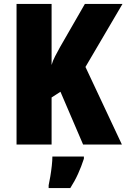

<svg xmlns="http://www.w3.org/2000/svg" viewBox="-20 -734 642 975"><path d="M599 0H402L287 -268L242 -239V0H64V-714H242V-404Q248 -426 260 -448.5Q272 -471 285 -495L411 -714H602L414 -394ZM406 72Q393 112 376.5 148.5Q360 185 337 221H227V207Q231 189 235.5 162Q240 135 243 108Q246 81 246 61H406Z"/></svg>

Font: Noto Sans Malayalam Condensed Black
Style: Regular
Weight: 900
Width: 3
Designer: Jelle Bosma - Monotype Design Team
Foundry: Monotype Imaging Inc.
Version: Version 2.104; ttfautohint (v1.8.4.7-5d5b)